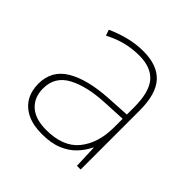

<svg xmlns="http://www.w3.org/2000/svg" viewBox="-147 -666 805 805"><g transform="rotate(45 255.5 -263.5)"><path d="M264 -537Q346 -537 387 -492.5Q428 -448 428 -350V0H406L402 -103H400Q386 -73 361.5 -47Q337 -21 299.5 -5.5Q262 10 208 10Q155 10 119.5 -7.5Q84 -25 66 -56Q48 -87 48 -129Q48 -208 114.5 -247.5Q181 -287 299 -294L402 -300V-343Q402 -433 368 -472.5Q334 -512 264 -512Q224 -512 186.5 -503Q149 -494 106 -472L97 -498Q137 -516 178.5 -526.5Q220 -537 264 -537ZM301 -270Q199 -265 137.5 -232Q76 -199 76 -129Q76 -76 110 -45.5Q144 -15 208 -15Q308 -15 354.5 -72Q401 -129 402 -220V-275Z"/></g></svg>

Font: Noto Sans Hebrew Thin
Style: Regular
Weight: 250
Designer: Monotype Design Team
Foundry: Monotype Imaging Inc.
Version: Version 2.003